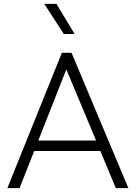

<svg xmlns="http://www.w3.org/2000/svg" viewBox="-20 -973 702 993"><path d="M18 0 300 -700H350L644 0H579L499 -192H157L81 0ZM178 -246H477L323 -614ZM310 -797 209 -953H272L366 -797Z"/></svg>

Font: Geologica Cursive Thin
Style: Regular
Weight: 250
Designer: Sindre Bremnes, Frode Helland
Foundry: Monokrom Skriftforlag AS
Version: Version 1.010;gftools[0.9.28]